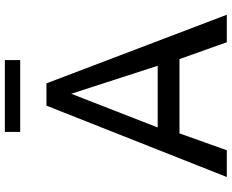

<svg xmlns="http://www.w3.org/2000/svg" viewBox="-100 -832 936 775"><g transform="rotate(-90 367.5 -445.0)"><path d="M516 -188 584 3H695L418 -725H328L40 3H148L216 -188ZM376 -625 489 -276H240ZM512 -893H222V-831H512Z"/></g></svg>

Font: Sawarabi Gothic
Style: Regular
Weight: 400
Designer: mshio (mshio@users.sourceforge.jp)
Version: Version 20141215